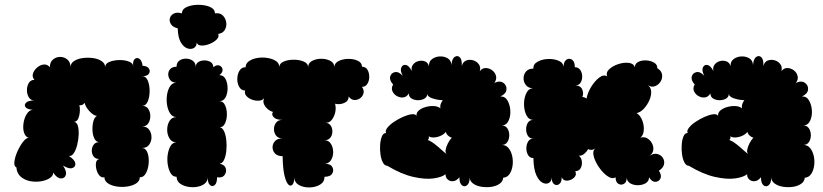

<svg xmlns="http://www.w3.org/2000/svg" viewBox="-20 -782 3516 820"><path d="M50 -67Q39 -72 41.5 -92Q44 -112 54.5 -135.5Q65 -159 78.5 -176.5Q92 -194 103 -193Q88 -198 82.5 -216Q77 -234 80.5 -256.5Q84 -279 94.5 -295.5Q105 -312 120 -313Q96 -315 89 -324.5Q82 -334 91.5 -343.5Q101 -353 127 -353Q111 -353 103 -366.5Q95 -380 95 -397Q95 -414 103 -427.5Q111 -441 127 -441Q116 -454 121 -468.5Q126 -483 139 -494Q152 -505 167 -506.5Q182 -508 193 -495Q193 -517 206.5 -528Q220 -539 237 -539Q254 -539 267.5 -528Q281 -517 281 -495Q281 -511 296 -521Q311 -531 333 -534Q355 -537 377 -534Q399 -531 414 -521Q429 -511 429 -495Q429 -510 447 -517.5Q465 -525 489 -525.5Q513 -526 531 -519Q549 -512 549 -498Q546 -521 555 -529.5Q564 -538 575 -531Q586 -524 589 -501Q610 -500 616.5 -488.5Q623 -477 615.5 -466.5Q608 -456 587 -457Q603 -457 611 -438Q619 -419 619 -393.5Q619 -368 611 -349Q603 -330 587 -330Q605 -330 613.5 -316.5Q622 -303 622 -286Q622 -269 613.5 -255.5Q605 -242 587 -242Q607 -242 617 -228Q627 -214 627 -196Q627 -178 617 -164Q607 -150 587 -150Q603 -149 610 -129.5Q617 -110 615 -85Q613 -60 603 -42Q593 -24 577 -25Q577 -9 562 1Q547 11 524 14.5Q501 18 478.5 14.5Q456 11 441 1Q426 -9 426 -25Q414 -22 405 -32Q396 -42 392 -57.5Q388 -73 390 -86.5Q392 -100 404 -103Q388 -103 380 -113.5Q372 -124 372 -138.5Q372 -153 380 -164Q388 -175 404 -175Q391 -175 383.5 -189.5Q376 -204 375 -224.5Q374 -245 378.5 -263Q383 -281 394 -287Q380 -288 363 -306Q346 -324 341 -343Q333 -330 319 -333Q324 -311 318 -286.5Q312 -262 296 -262Q308 -260 312.5 -244.5Q317 -229 316 -206.5Q315 -184 309.5 -162.5Q304 -141 295 -127.5Q286 -114 274 -116Q299 -100 301.5 -85Q304 -70 289.5 -64.5Q275 -59 249 -75Q266 -50 261 -34.5Q256 -19 239.5 -20Q223 -21 207 -45Q208 -32 193.5 -22Q179 -12 156.5 -8Q134 -4 110.5 -8Q87 -12 69.5 -26.5Q52 -41 50 -67Z M739 -661Q718 -666 710 -679Q702 -692 705.5 -704.5Q709 -717 722 -724Q735 -731 757 -725Q757 -740 771 -748.5Q785 -757 806 -760Q827 -763 848.5 -760Q870 -757 884 -748.5Q898 -740 898 -725Q919 -728 931 -716.5Q943 -705 946 -687.5Q949 -670 940.5 -655Q932 -640 912 -637Q917 -625 905.5 -613.5Q894 -602 875.5 -594.5Q857 -587 840.5 -587.5Q824 -588 820 -600Q820 -584 808 -577Q796 -570 780 -575.5Q764 -581 752 -601.5Q740 -622 739 -661ZM734 -27Q718 -27 709 -42Q700 -57 696.5 -79Q693 -101 696.5 -123Q700 -145 709 -159.5Q718 -174 734 -174Q714 -174 704 -190.5Q694 -207 694 -228Q694 -249 704 -265.5Q714 -282 734 -282Q717 -282 707 -297Q697 -312 693.5 -334Q690 -356 693.5 -378Q697 -400 707 -414.5Q717 -429 734 -429Q716 -429 707.5 -439.5Q699 -450 698.5 -463.5Q698 -477 707 -487Q716 -497 734 -497Q734 -515 746.5 -523.5Q759 -532 775.5 -531.5Q792 -531 804 -522Q816 -513 816 -495Q816 -510 827 -517Q838 -524 853 -524Q868 -524 879.5 -517Q891 -510 891 -495Q906 -507 917.5 -502Q929 -497 930.5 -485Q932 -473 917 -461Q935 -461 943.5 -444Q952 -427 952 -405Q952 -383 943.5 -366.5Q935 -350 917 -350Q933 -350 941 -333Q949 -316 949 -294Q949 -272 941 -255Q933 -238 917 -238Q929 -238 936.5 -222.5Q944 -207 946.5 -183.5Q949 -160 946.5 -137Q944 -114 936.5 -98.5Q929 -83 917 -83Q939 -79 944 -63.5Q949 -48 939 -34.5Q929 -21 907 -25Q907 0 897 8.5Q887 17 877 8.5Q867 0 867 -25Q867 -4 847.5 7Q828 18 801.5 17.5Q775 17 755 6Q735 -5 734 -27Z M1187 -115Q1165 -115 1154.5 -126.5Q1144 -138 1144 -153Q1144 -168 1154.5 -179.5Q1165 -191 1187 -191Q1168 -191 1159 -203Q1150 -215 1150 -230.5Q1150 -246 1159 -258Q1168 -270 1187 -270Q1159 -270 1148.5 -282Q1138 -294 1146 -304Q1127 -309 1113.5 -326.5Q1100 -344 1108 -363Q1101 -353 1086 -352Q1071 -351 1056 -356.5Q1041 -362 1032 -372.5Q1023 -383 1027 -395Q1010 -396 1001.5 -411Q993 -426 993.5 -446Q994 -466 1003 -480.5Q1012 -495 1029 -495Q1029 -511 1043.5 -521Q1058 -531 1079.5 -534.5Q1101 -538 1122.5 -534.5Q1144 -531 1158.5 -521.5Q1173 -512 1173 -495Q1173 -511 1191.5 -519Q1210 -527 1234.5 -527Q1259 -527 1277.5 -519Q1296 -511 1296 -495Q1296 -513 1313 -522Q1330 -531 1352 -531Q1374 -531 1391 -522Q1408 -513 1408 -495Q1408 -512 1425.5 -521Q1443 -530 1466.5 -530.5Q1490 -531 1508 -522.5Q1526 -514 1526 -497Q1542 -497 1549.5 -484Q1557 -471 1557 -454Q1557 -437 1549 -424Q1541 -411 1526 -411Q1536 -397 1532.5 -383.5Q1529 -370 1517.5 -362Q1506 -354 1492.5 -355Q1479 -356 1469 -370Q1469 -350 1449.5 -342Q1430 -334 1411 -339Q1416 -321 1411.5 -301.5Q1407 -282 1396 -269Q1385 -256 1369 -258Q1385 -257 1392.5 -245.5Q1400 -234 1399.5 -219Q1399 -204 1390.5 -193.5Q1382 -183 1366 -183Q1384 -183 1393.5 -167.5Q1403 -152 1403 -132.5Q1403 -113 1393.5 -98Q1384 -83 1366 -83Q1391 -83 1399 -69Q1407 -55 1399 -41Q1391 -27 1366 -27Q1366 -5 1347 6.5Q1328 18 1302 18.5Q1276 19 1256.5 8Q1237 -3 1237 -25Q1237 -3 1229.5 6Q1222 15 1212.5 7Q1203 -1 1195.5 -30Q1188 -59 1187 -115Z M1634 -74Q1623 -74 1615.5 -87.5Q1608 -101 1605 -122Q1602 -143 1603.5 -164Q1605 -185 1611 -199.5Q1617 -214 1629 -214Q1624 -223 1634 -236Q1644 -249 1662.5 -261.5Q1681 -274 1701.5 -283Q1722 -292 1738 -294Q1754 -296 1759 -287Q1757 -300 1768.5 -310Q1780 -320 1798 -325Q1816 -330 1833.5 -329Q1851 -328 1861 -319Q1857 -335 1871 -354Q1846 -355 1825 -362.5Q1804 -370 1805 -383Q1805 -368 1793 -361Q1781 -354 1765.5 -354Q1750 -354 1738 -361Q1726 -368 1726 -383Q1717 -368 1703 -366Q1689 -364 1675.5 -371.5Q1662 -379 1656 -392.5Q1650 -406 1659 -421Q1642 -440 1646.5 -455.5Q1651 -471 1667 -474Q1683 -477 1700 -458Q1688 -481 1694 -494Q1700 -507 1713.5 -504.5Q1727 -502 1739 -478Q1735 -494 1743.5 -505.5Q1752 -517 1766.5 -521Q1781 -525 1794.5 -520Q1808 -515 1812 -499Q1811 -519 1825 -529.5Q1839 -540 1858 -541Q1877 -542 1892 -533Q1907 -524 1908 -504Q1910 -531 1922 -539Q1934 -547 1944 -537Q1954 -527 1952 -500Q1957 -518 1971 -523.5Q1985 -529 2000.5 -524.5Q2016 -520 2025 -507.5Q2034 -495 2029 -478Q2040 -492 2055 -491.5Q2070 -491 2082.5 -481.5Q2095 -472 2098.5 -457Q2102 -442 2091 -428Q2115 -439 2130 -428Q2145 -417 2143 -399Q2141 -381 2117 -370Q2137 -371 2147.5 -352.5Q2158 -334 2159.5 -310Q2161 -286 2152 -266.5Q2143 -247 2123 -246Q2139 -246 2147 -233.5Q2155 -221 2155 -204.5Q2155 -188 2147 -175.5Q2139 -163 2123 -163Q2141 -163 2152 -149.5Q2163 -136 2167.5 -115.5Q2172 -95 2169 -74Q2166 -53 2156 -38.5Q2146 -24 2129 -23Q2128 -7 2113.5 3Q2099 13 2078 16Q2057 19 2035.5 15.5Q2014 12 2000 1.5Q1986 -9 1986 -25Q1986 0 1975 9Q1964 18 1953 9.5Q1942 1 1942 -25Q1929 -9 1915 -8Q1901 -7 1891.5 -16Q1882 -25 1883 -38Q1867 -25 1831.5 -20Q1796 -15 1745 -26.5Q1694 -38 1634 -74ZM1890 -123Q1881 -128 1883 -141Q1885 -154 1892.5 -169Q1900 -184 1910 -194Q1901 -196 1893.5 -203Q1886 -210 1884 -219Q1877 -209 1863 -202.5Q1849 -196 1834.5 -195Q1820 -194 1811 -200Q1814 -191 1807 -184Q1821 -179 1837.5 -166Q1854 -153 1868 -140Q1882 -127 1890 -123Z M2258 -107Q2243 -107 2235.5 -119.5Q2228 -132 2228 -148.5Q2228 -165 2235.5 -177.5Q2243 -190 2258 -190Q2242 -190 2234.5 -202Q2227 -214 2227 -230Q2227 -246 2234.5 -258Q2242 -270 2258 -270Q2238 -270 2228 -290.5Q2218 -311 2218 -337.5Q2218 -364 2228 -384.5Q2238 -405 2258 -405Q2237 -405 2226.5 -418Q2216 -431 2216 -447.5Q2216 -464 2226.5 -476.5Q2237 -489 2258 -489Q2257 -508 2276 -518.5Q2295 -529 2320.5 -530Q2346 -531 2366 -522.5Q2386 -514 2387 -495Q2387 -519 2399 -527Q2411 -535 2423 -527Q2435 -519 2435 -495Q2450 -495 2458 -483.5Q2466 -472 2466.5 -456.5Q2467 -441 2459.5 -429Q2452 -417 2437 -417Q2459 -417 2466.5 -400Q2474 -383 2467 -368Q2477 -367 2485 -361Q2489 -385 2504.5 -410.5Q2520 -436 2539 -450.5Q2558 -465 2573 -456Q2567 -473 2582.5 -487Q2598 -501 2621.5 -508.5Q2645 -516 2665.5 -513.5Q2686 -511 2691 -495Q2692 -511 2706.5 -518Q2721 -525 2740 -524Q2759 -523 2773.5 -514.5Q2788 -506 2787 -491Q2805 -480 2807.5 -464Q2810 -448 2801.5 -434Q2793 -420 2777.5 -414Q2762 -408 2745 -419Q2760 -410 2761 -391.5Q2762 -373 2753 -353Q2744 -333 2729.5 -317.5Q2715 -302 2699 -299Q2714 -290 2722.5 -269Q2731 -248 2729.5 -226Q2728 -204 2715 -194Q2731 -199 2744 -191.5Q2757 -184 2764.5 -170Q2772 -156 2770 -141Q2768 -126 2753 -116Q2771 -128 2786.5 -124.5Q2802 -121 2810.5 -108.5Q2819 -96 2816 -80.5Q2813 -65 2794 -53Q2807 -33 2800.5 -19.5Q2794 -6 2779 -5.5Q2764 -5 2752 -25Q2752 -8 2737.5 0.5Q2723 9 2704 9Q2685 9 2671 0.5Q2657 -8 2657 -25Q2657 -4 2645 3Q2633 10 2621 3Q2609 -4 2609 -25Q2598 -17 2582.5 -25Q2567 -33 2552 -50Q2537 -67 2526.5 -87Q2516 -107 2514 -124Q2512 -141 2524 -149Q2508 -137 2492 -145Q2485 -133 2474.5 -124.5Q2464 -116 2452 -117Q2463 -109 2465 -93Q2467 -77 2460 -64Q2453 -51 2437 -51Q2444 -35 2432 -23.5Q2420 -12 2403 -10.5Q2386 -9 2379 -25Q2379 -3 2368 4.5Q2357 12 2346.5 4.5Q2336 -3 2336 -25Q2336 -8 2324.5 -1Q2313 6 2297.5 -1.5Q2282 -9 2270.5 -34Q2259 -59 2258 -107Z M2922 -74Q2911 -74 2903.5 -87.5Q2896 -101 2893 -122Q2890 -143 2891.5 -164Q2893 -185 2899 -199.5Q2905 -214 2917 -214Q2912 -223 2922 -236Q2932 -249 2950.5 -261.5Q2969 -274 2989.5 -283Q3010 -292 3026 -294Q3042 -296 3047 -287Q3045 -300 3056.5 -310Q3068 -320 3086 -325Q3104 -330 3121.5 -329Q3139 -328 3149 -319Q3145 -335 3159 -354Q3134 -355 3113 -362.5Q3092 -370 3093 -383Q3093 -368 3081 -361Q3069 -354 3053.5 -354Q3038 -354 3026 -361Q3014 -368 3014 -383Q3005 -368 2991 -366Q2977 -364 2963.5 -371.5Q2950 -379 2944 -392.5Q2938 -406 2947 -421Q2930 -440 2934.5 -455.5Q2939 -471 2955 -474Q2971 -477 2988 -458Q2976 -481 2982 -494Q2988 -507 3001.5 -504.5Q3015 -502 3027 -478Q3023 -494 3031.5 -505.5Q3040 -517 3054.5 -521Q3069 -525 3082.5 -520Q3096 -515 3100 -499Q3099 -519 3113 -529.5Q3127 -540 3146 -541Q3165 -542 3180 -533Q3195 -524 3196 -504Q3198 -531 3210 -539Q3222 -547 3232 -537Q3242 -527 3240 -500Q3245 -518 3259 -523.5Q3273 -529 3288.5 -524.5Q3304 -520 3313 -507.5Q3322 -495 3317 -478Q3328 -492 3343 -491.5Q3358 -491 3370.5 -481.5Q3383 -472 3386.5 -457Q3390 -442 3379 -428Q3403 -439 3418 -428Q3433 -417 3431 -399Q3429 -381 3405 -370Q3425 -371 3435.5 -352.5Q3446 -334 3447.5 -310Q3449 -286 3440 -266.5Q3431 -247 3411 -246Q3427 -246 3435 -233.5Q3443 -221 3443 -204.5Q3443 -188 3435 -175.5Q3427 -163 3411 -163Q3429 -163 3440 -149.5Q3451 -136 3455.5 -115.5Q3460 -95 3457 -74Q3454 -53 3444 -38.5Q3434 -24 3417 -23Q3416 -7 3401.5 3Q3387 13 3366 16Q3345 19 3323.5 15.5Q3302 12 3288 1.5Q3274 -9 3274 -25Q3274 0 3263 9Q3252 18 3241 9.5Q3230 1 3230 -25Q3217 -9 3203 -8Q3189 -7 3179.5 -16Q3170 -25 3171 -38Q3155 -25 3119.5 -20Q3084 -15 3033 -26.5Q2982 -38 2922 -74ZM3178 -123Q3169 -128 3171 -141Q3173 -154 3180.5 -169Q3188 -184 3198 -194Q3189 -196 3181.5 -203Q3174 -210 3172 -219Q3165 -209 3151 -202.5Q3137 -196 3122.5 -195Q3108 -194 3099 -200Q3102 -191 3095 -184Q3109 -179 3125.5 -166Q3142 -153 3156 -140Q3170 -127 3178 -123Z"/></svg>

Font: Rubik Bubbles
Style: Regular
Weight: 400
Designer: Hubert and Fischer, NaN
Foundry: Hubert and Fischer, NaN
Version: Version 2.200